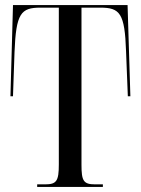

<svg xmlns="http://www.w3.org/2000/svg" viewBox="-20 -734 552 754"><path d="M126 0H384V-10H354C308 -10 300 -23 300 -87V-704H374C451 -704 470 -682 475 -533L482 -356H492L481 -714H31L21 -356H31L37 -529C43 -682 62 -704 139 -704H211V-88C211 -23 202 -10 157 -10H126Z"/></svg>

Font: Noto Serif Display ExtraCondensed
Style: Regular
Weight: 400
Width: 2
Designer: Monotype Design Team
Foundry: Monotype Imaging Inc.
Version: Version 2.009